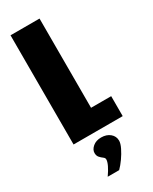

<svg xmlns="http://www.w3.org/2000/svg" viewBox="-208 -640 716 900"><g transform="rotate(-30 150.5 -190.0)"><path d="M25 0V-591H182V-108H291V0ZM88 211Q105 187 114 168Q123 149 123 137Q123 129 114.5 123Q106 117 98 108Q90 99 90 84Q90 66 107.5 51Q125 36 153 36Q182 36 200.5 51.5Q219 67 219 91Q219 106 208 128.5Q197 151 181.5 173Q166 195 150 211Z"/></g></svg>

Font: Alumni Sans Black
Style: Regular
Weight: 900
Designer: Robert E. Leuschke
Foundry: Robert E. Leuschke
Version: Version 1.018